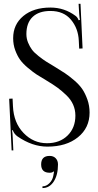

<svg xmlns="http://www.w3.org/2000/svg" viewBox="-20 -749 507 991"><path d="M199.2 212.9Q218.8 212.9 234.9 196.8Q251 180.7 254.9 159.2L258.8 137.7L255.9 135.7Q251 142.6 236.3 142.6Q192.4 142.6 192.4 99.6Q192.4 55.7 236.3 55.7Q255.9 55.7 267.6 67.9Q279.3 80.1 279.3 99.6Q279.3 154.3 257.3 188Q235.4 221.7 199.2 221.7ZM27.3 -239.3 44.9 -240.2 46.9 -200.2Q50.8 -115.2 101.6 -62.5Q152.3 -9.8 222.7 -9.8Q288.1 -9.8 328.6 -49.3Q369.1 -88.9 369.1 -152.3Q369.1 -182.6 357.4 -209Q345.7 -235.4 322.3 -257.8Q298.8 -280.3 276.9 -296.4Q254.9 -312.5 220.7 -333Q187.5 -352.5 169.4 -364.3Q151.4 -376 124.5 -398.4Q97.7 -420.9 83.5 -440.9Q69.3 -460.9 58.6 -489.7Q47.9 -518.6 47.9 -551.8Q47.9 -623 100.6 -666.5Q153.3 -710 240.2 -710Q312.5 -710 370.1 -667Q380.9 -659.2 385.7 -644.5L392.6 -646.5Q390.6 -654.3 388.7 -677.7L385.7 -729.5H395.5L406.2 -499L388.7 -498L386.7 -539.1Q383.8 -602.5 346.2 -647.5Q308.6 -692.4 240.2 -692.4Q180.7 -692.4 148.4 -661.6Q116.2 -630.9 116.2 -573.2Q116.2 -549.8 125 -528.8Q133.8 -507.8 145 -492.7Q156.2 -477.5 179.2 -459.5Q202.1 -441.4 217.8 -431.6Q233.4 -421.9 262.7 -404.3Q294.9 -384.8 315.4 -371.1Q335.9 -357.4 362.8 -334.5Q389.6 -311.5 404.8 -289.1Q419.9 -266.6 431.2 -234.9Q442.4 -203.1 442.4 -168Q442.4 -88.9 382.3 -40.5Q322.3 7.8 224.6 7.8Q146.5 7.8 70.3 -44.9Q52.7 -57.6 45.9 -77.1L42 -76.2Q44.9 -63.5 45.9 -34.2L48.8 27.3H40Z"/></svg>

Font: FoglihtenNo07
Style: Regular
Weight: 500
Designer: gluk (gluksza@wp.pl)
Foundry: gluk (gluksza@wp.pl)
Version: Version 0.871